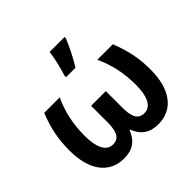

<svg xmlns="http://www.w3.org/2000/svg" viewBox="-192 -990 1199 1199"><g transform="rotate(-45 408.0 -390.0)"><path d="M359 -606H442C478 -664 507 -723 530 -779V-790H398C391 -735 372 -658 359 -621ZM257 10C332 10 378 -22 406 -92H410C436 -25 482 10 559 10C690 10 766 -94 766 -264C766 -365 751 -441 711 -545H574C614 -458 634 -366 634 -267C634 -158 603 -101 547 -101C495 -101 473 -137 473 -223V-369H343V-223C343 -138 320 -101 270 -101C212 -101 182 -159 182 -268C182 -367 201 -458 242 -545H105C64 -442 50 -365 50 -264C50 -94 126 10 257 10Z"/></g></svg>

Font: Kathrein 75 Bold
Style: Regular
Weight: 700
Designer: Lazydogs Typefoundry, based on Open Sans by Ascender Corporation
Foundry: Lazydogs Typefoundry
Version: Version 1.003;PS 001.003;hotconv 1.0.88;makeotf.lib2.5.64775